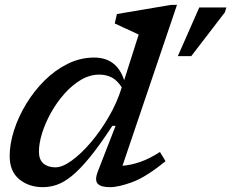

<svg xmlns="http://www.w3.org/2000/svg" viewBox="-20 -763 956 794"><path d="M664.5 -96.5Q584.5 -31 527.5 -10Q470.5 11 435 11Q396.5 11 383.8 -3.5Q371 -18 384 -52.5L458 -242.5H444.5Q392 -162 351 -112Q310 -62 276.8 -35.2Q243.5 -8.5 214.8 1.2Q186 11 157.5 11Q99 11 59.5 -21.8Q20 -54.5 20 -117.5Q20 -168 38 -224Q56 -280 88.2 -333.2Q120.5 -386.5 164.2 -430Q208 -473.5 260.2 -499.2Q312.5 -525 369.5 -525Q462.5 -525 493.5 -431.5L553.5 -620Q544.5 -624.5 526.5 -632.8Q508.5 -641 488.5 -650.2Q468.5 -659.5 454.5 -666L463.5 -705L688.5 -743H712L486.5 -77.5Q521 -80 559.5 -93.2Q598 -106.5 641.5 -134.5ZM141 -136Q141 -103 159.5 -87Q178 -71 209.5 -71Q238 -71 276.8 -99Q315.5 -127 355.8 -174.2Q396 -221.5 430.2 -280.5Q464.5 -339.5 483.5 -401.5Q465 -431 441.8 -442.8Q418.5 -454.5 391 -454.5Q351.5 -454.5 314.8 -432.8Q278 -411 246.5 -375.5Q215 -340 191.2 -297.5Q167.5 -255 154.2 -212.8Q141 -170.5 141 -136ZM715.5 -531 804 -732H916L910 -712L771 -531Z"/></svg>

Font: Newsreader Caption Medium
Style: Italic
Weight: 500
Italic angle: -17°
Designer: Hugues Gentile
Foundry: Production Type
Version: Version 1.001